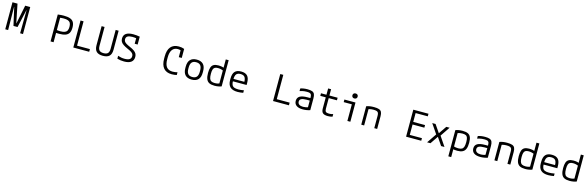

<svg xmlns="http://www.w3.org/2000/svg" viewBox="117 -2777 15366 5014"><g transform="rotate(15 7800.0 -270.0)"><path d="M60 0V-730H196L298 -227H302L404 -730H540V0H462L469 -625H465L355 -140H245L135 -625H131L138 0Z M1285 -728Q1337 -735 1375.5 -737.5Q1414 -740 1448 -740Q1555 -740 1620.5 -715.5Q1686 -691 1715.5 -637.5Q1745 -584 1745 -495Q1745 -407 1715.5 -353Q1686 -299 1620.5 -274.5Q1555 -250 1448 -250Q1420 -250 1388 -251.5Q1356 -253 1324 -257L1357 -330Q1387 -326 1412.5 -324Q1438 -322 1466 -322Q1538 -322 1581.5 -339Q1625 -356 1644.5 -394Q1664 -432 1664 -494Q1664 -557 1644.5 -595.5Q1625 -634 1581 -651Q1537 -668 1465 -668Q1438 -668 1410.5 -666Q1383 -664 1354 -660L1367 -687V0H1285Z M1900 0V-730H1982V-72H2330V0Z M2700 10Q2581 10 2525.5 -44.5Q2470 -99 2470 -215V-730H2550V-220Q2550 -136 2585.5 -99Q2621 -62 2700 -62Q2780 -62 2815 -99Q2850 -136 2850 -220V-730H2930V-215Q2930 -99 2874.5 -44.5Q2819 10 2700 10Z M3272 10Q3225 10 3178 3.5Q3131 -3 3087 -16V-94Q3134 -78 3176.5 -70Q3219 -62 3266 -62Q3356 -62 3400.5 -90.5Q3445 -119 3445 -179Q3445 -212 3430 -237Q3415 -262 3378.5 -285.5Q3342 -309 3279 -336Q3203 -370 3156 -402Q3109 -434 3088 -471Q3067 -508 3067 -558Q3067 -649 3132 -694.5Q3197 -740 3327 -740Q3368 -740 3414 -735.5Q3460 -731 3503 -723V-510H3423V-692L3444 -656Q3407 -662 3378 -665Q3349 -668 3319 -668Q3233 -668 3191 -641.5Q3149 -615 3149 -559Q3149 -527 3164.5 -501.5Q3180 -476 3217 -452.5Q3254 -429 3317 -402Q3396 -368 3441.5 -336Q3487 -304 3507 -267Q3527 -230 3527 -180Q3527 -86 3462.5 -38Q3398 10 3272 10Z M4560 10Q4415 10 4340.5 -77Q4266 -164 4266 -335V-395Q4266 -565 4340 -652.5Q4414 -740 4558 -740Q4598 -740 4636 -733.5Q4674 -727 4706 -714V-470H4626V-702L4656 -639Q4611 -668 4551 -668Q4452 -668 4400 -597Q4348 -526 4348 -390V-340Q4348 -198 4401.5 -130Q4455 -62 4567 -62Q4599 -62 4633.5 -67Q4668 -72 4696 -80V-5Q4667 2 4630 6Q4593 10 4560 10Z M5100 10Q4984 10 4924.5 -53Q4865 -116 4865 -240V-280Q4865 -404 4924.5 -467Q4984 -530 5100 -530Q5216 -530 5275.5 -467Q5335 -404 5335 -280V-240Q5335 -116 5275.5 -53Q5216 10 5100 10ZM5100 -60Q5180 -60 5217.5 -105Q5255 -150 5255 -245V-275Q5255 -370 5217.5 -415Q5180 -460 5100 -460Q5021 -460 4983 -415Q4945 -370 4945 -275V-245Q4945 -150 4983 -105Q5021 -60 5100 -60Z M5717 10Q5627 10 5573 -17.5Q5519 -45 5494.5 -107Q5470 -169 5470 -270Q5470 -365 5490.5 -422Q5511 -479 5558 -504.5Q5605 -530 5683 -530Q5733 -530 5778.5 -521Q5824 -512 5862 -492L5844 -425Q5803 -443 5765.5 -451.5Q5728 -460 5689 -460Q5636 -460 5605 -442.5Q5574 -425 5561 -383Q5548 -341 5548 -268Q5548 -189 5563 -143Q5578 -97 5613 -78Q5648 -59 5708 -59Q5749 -59 5784.5 -67Q5820 -75 5848 -88L5827 -47V-730H5905V-22Q5870 -8 5821.5 1Q5773 10 5717 10Z M6342 10Q6206 10 6140.5 -51.5Q6075 -113 6075 -240V-280Q6075 -409 6129.5 -469.5Q6184 -530 6300 -530Q6416 -530 6470.5 -469.5Q6525 -409 6525 -280V-226H6119V-291H6471L6447 -268V-277Q6447 -376 6413 -419Q6379 -462 6300 -462Q6221 -462 6187 -419Q6153 -376 6153 -277V-243Q6153 -174 6171 -133.5Q6189 -93 6230.5 -75.5Q6272 -58 6343 -58Q6378 -58 6414.5 -62Q6451 -66 6493 -74V-6Q6458 1 6419 5.5Q6380 10 6342 10Z M7300 0V-730H7382V-72H7730V0Z M8104 10Q7991 10 7931 -34Q7871 -78 7871 -160Q7871 -246 7938 -286.5Q8005 -327 8146 -327H8257V-260H8143Q8043 -260 7997 -236.5Q7951 -213 7951 -160Q7951 -111 7988.5 -84Q8026 -57 8096 -57Q8134 -57 8173.5 -65Q8213 -73 8238 -86L8223 -43V-338Q8223 -388 8212 -415Q8201 -442 8172.5 -452Q8144 -462 8090 -462Q8058 -462 8028 -459Q7998 -456 7967 -449Q7936 -442 7901 -431V-501Q7940 -515 7988 -522.5Q8036 -530 8093 -530Q8173 -530 8218.5 -513Q8264 -496 8282.5 -454.5Q8301 -413 8301 -340V-22Q8265 -8 8211 1Q8157 10 8104 10Z M8782 10Q8687 10 8646 -26Q8605 -62 8605 -147V-450H8457V-520H8605V-690H8685V-520H8907V-450H8685V-164Q8685 -105 8709 -82.5Q8733 -60 8797 -60Q8828 -60 8855 -64.5Q8882 -69 8907 -77V-7Q8876 2 8845 6Q8814 10 8782 10Z M9310 0V-450H9090V-520H9390V0ZM9334 -614Q9302 -614 9282.5 -632.5Q9263 -651 9263 -682Q9263 -714 9282.5 -732Q9302 -750 9334 -750Q9366 -750 9385.5 -732Q9405 -714 9405 -682Q9405 -651 9385.5 -632.5Q9366 -614 9334 -614Z M9685 -498Q9729 -515 9778.5 -522.5Q9828 -530 9890 -530Q9977 -530 10026 -513Q10075 -496 10095 -454.5Q10115 -413 10115 -340V0H10037V-336Q10037 -385 10024.5 -412Q10012 -439 9980 -449.5Q9948 -460 9890 -460Q9861 -460 9836 -457Q9811 -454 9786 -447.5Q9761 -441 9729 -428L9763 -478V0H9685Z M10897 0V-730H11307V-660H10978V-421H11297V-351H10978V-70H11307V0Z M11465 0 11641 -260 11465 -520H11555L11698 -311H11702L11845 -520H11935L11759 -260L11935 0H11844L11702 -209H11698L11556 0Z M12095 -498Q12174 -530 12286 -530Q12377 -530 12430 -505Q12483 -480 12506.5 -423.5Q12530 -367 12530 -270Q12530 -170 12505 -108Q12480 -46 12425.5 -18Q12371 10 12282 10Q12239 10 12202.5 4.5Q12166 -1 12136 -11L12152 -82Q12188 -70 12223 -64.5Q12258 -59 12291 -59Q12352 -59 12387 -78.5Q12422 -98 12437 -144Q12452 -190 12452 -269Q12452 -344 12438.5 -385.5Q12425 -427 12391.5 -443.5Q12358 -460 12298 -460Q12259 -460 12223.5 -454Q12188 -448 12153 -435L12173 -480V210H12095Z M12904 10Q12791 10 12731 -34Q12671 -78 12671 -160Q12671 -246 12738 -286.5Q12805 -327 12946 -327H13057V-260H12943Q12843 -260 12797 -236.5Q12751 -213 12751 -160Q12751 -111 12788.5 -84Q12826 -57 12896 -57Q12934 -57 12973.5 -65Q13013 -73 13038 -86L13023 -43V-338Q13023 -388 13012 -415Q13001 -442 12972.5 -452Q12944 -462 12890 -462Q12858 -462 12828 -459Q12798 -456 12767 -449Q12736 -442 12701 -431V-501Q12740 -515 12788 -522.5Q12836 -530 12893 -530Q12973 -530 13018.5 -513Q13064 -496 13082.5 -454.5Q13101 -413 13101 -340V-22Q13065 -8 13011 1Q12957 10 12904 10Z M13285 -498Q13329 -515 13378.5 -522.5Q13428 -530 13490 -530Q13577 -530 13626 -513Q13675 -496 13695 -454.5Q13715 -413 13715 -340V0H13637V-336Q13637 -385 13624.5 -412Q13612 -439 13580 -449.5Q13548 -460 13490 -460Q13461 -460 13436 -457Q13411 -454 13386 -447.5Q13361 -441 13329 -428L13363 -478V0H13285Z M14117 10Q14027 10 13973 -17.5Q13919 -45 13894.5 -107Q13870 -169 13870 -270Q13870 -365 13890.5 -422Q13911 -479 13958 -504.5Q14005 -530 14083 -530Q14133 -530 14178.5 -521Q14224 -512 14262 -492L14244 -425Q14203 -443 14165.5 -451.5Q14128 -460 14089 -460Q14036 -460 14005 -442.5Q13974 -425 13961 -383Q13948 -341 13948 -268Q13948 -189 13963 -143Q13978 -97 14013 -78Q14048 -59 14108 -59Q14149 -59 14184.5 -67Q14220 -75 14248 -88L14227 -47V-730H14305V-22Q14270 -8 14221.5 1Q14173 10 14117 10Z M14742 10Q14606 10 14540.5 -51.5Q14475 -113 14475 -240V-280Q14475 -409 14529.5 -469.5Q14584 -530 14700 -530Q14816 -530 14870.5 -469.5Q14925 -409 14925 -280V-226H14519V-291H14871L14847 -268V-277Q14847 -376 14813 -419Q14779 -462 14700 -462Q14621 -462 14587 -419Q14553 -376 14553 -277V-243Q14553 -174 14571 -133.5Q14589 -93 14630.5 -75.5Q14672 -58 14743 -58Q14778 -58 14814.5 -62Q14851 -66 14893 -74V-6Q14858 1 14819 5.5Q14780 10 14742 10Z M15317 10Q15227 10 15173 -17.5Q15119 -45 15094.5 -107Q15070 -169 15070 -270Q15070 -365 15090.5 -422Q15111 -479 15158 -504.5Q15205 -530 15283 -530Q15333 -530 15378.5 -521Q15424 -512 15462 -492L15444 -425Q15403 -443 15365.5 -451.5Q15328 -460 15289 -460Q15236 -460 15205 -442.5Q15174 -425 15161 -383Q15148 -341 15148 -268Q15148 -189 15163 -143Q15178 -97 15213 -78Q15248 -59 15308 -59Q15349 -59 15384.5 -67Q15420 -75 15448 -88L15427 -47V-730H15505V-22Q15470 -8 15421.5 1Q15373 10 15317 10Z"/></g></svg>

Font: M PLUS Code Latin Expanded
Style: Regular
Weight: 400
Width: 7
Designer: Coji Morishita
Foundry: UNDERFOREST DESIGN
Version: Version 1.002; ttfautohint (v1.8.3)